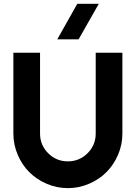

<svg xmlns="http://www.w3.org/2000/svg" viewBox="-20 -972 709 1002"><path d="M278.8 -766.6 383.3 -952.1H495.6L390.1 -766.6ZM49.8 -274.9V-696.8H189V-274.9Q189 -214.8 231.4 -172.4Q273.9 -129.9 334 -129.9Q394.5 -129.9 437 -172.4Q479.5 -214.8 479.5 -274.9V-696.8H618.7V-274.9Q618.7 -217.3 596.2 -164.6Q573.7 -111.8 535.6 -73.7Q497.6 -35.6 444.8 -12.9Q392.1 9.8 334 9.8Q276.4 9.8 223.6 -12.9Q170.9 -35.6 132.8 -73.7Q94.7 -111.8 72.3 -164.6Q49.8 -217.3 49.8 -274.9Z"/></svg>

Font: Basically A Sans Serif
Style: Bold
Weight: 700
Designer: Hyung-Suk Kim
Foundry: Mental Design
Version: 1.000